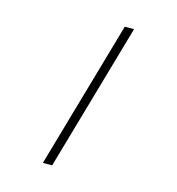

<svg xmlns="http://www.w3.org/2000/svg" viewBox="-105 -790 810 880"><g transform="rotate(15 300.0 -350.0)"><path d="M423 -700 222 0H178L379 -700Z"/></g></svg>

Font: Fliege Mono Thin
Style: Regular
Weight: 100
Version: Version 0.020;Glyphs 3.3 (3306)